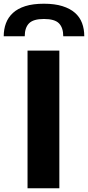

<svg xmlns="http://www.w3.org/2000/svg" viewBox="-76 -1012 473 1032"><path d="M72 -740H243V0H72ZM264 -817Q264 -863 241 -886.5Q218 -910 160 -910Q103 -910 80 -886.5Q57 -863 57 -817H-56Q-56 -855 -44 -887Q-32 -919 -6.5 -942.5Q19 -966 60 -979Q101 -992 160 -992Q218 -992 259.5 -979Q301 -966 327 -943Q353 -920 365 -888Q377 -856 377 -817Z"/></svg>

Font: Encode Sans Normal
Style: Bold
Weight: 700
Designer: Pablo Impallari, Andres Torresi
Foundry: Pablo Impallari, Andres Torresi
Version: Version 1.000; ttfautohint (v1.00) -l 8 -r 50 -G 200 -x 14 -